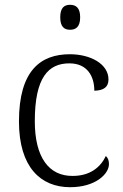

<svg xmlns="http://www.w3.org/2000/svg" viewBox="-20 -770 512 800"><path d="M272 -646C296 -646 314 -658 314 -698C314 -738 296 -750 272 -750C248 -750 231 -738 231 -698C231 -658 248 -646 272 -646ZM272 10C379 10 434 -46 434 -86C434 -101 430 -112 421 -120C399 -73 355 -37 283 -37C184 -36 125 -114 125 -265C125 -448 182 -506 269 -506C344 -506 373 -452 373 -392C412 -393 432 -407 432 -439C432 -503 358 -544 271 -544C150 -544 59 -477 59 -264C59 -73 150 10 272 10Z"/></svg>

Font: Noto Serif Ethiopic Light
Style: Regular
Weight: 300
Designer: Monotype Design Team
Foundry: Monotype Imaging Inc.
Version: Version 2.102